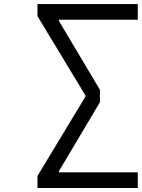

<svg xmlns="http://www.w3.org/2000/svg" viewBox="-20 -937 707 957"><path d="M405.6 -461.6 166.7 -856.8V-916.7H666.7V-838.5H274.1V-832L477.9 -489.6V-427.1L274.1 -84.6V-78.1H666.7V0H166.7V-59.9L405.6 -455.1Z"/></svg>

Font: Monoid
Style: Regular
Weight: 400
Width: 4
Monospace: yes
Designer: Andreas Larsen (@larsenwork)
Version: Version 0.61